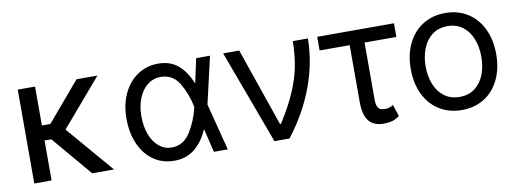

<svg xmlns="http://www.w3.org/2000/svg" viewBox="-50 -797 2872 1068"><g transform="rotate(-10 1386.5 -263.0)"><path d="M172.9 -310.5H220.7L407.2 -530.3H525.4L298.3 -265.1L525.4 0H402.3L211.4 -225.6H172.9V0H75.2V-530.3H172.9Z M642.6 -265.6Q642.6 -344.2 671.4 -406Q700.2 -467.8 751.7 -502.4Q803.2 -537.1 868.2 -537.1Q937 -537.1 981.4 -499Q1025.9 -460.9 1052.7 -392.6H1053.2L1083 -530.3H1161.1L1100.1 -265.1L1168 0H1089.8L1057.6 -132.8H1056.6Q1028.3 -66.4 981 -27.8Q933.6 10.7 865.2 10.7Q798.8 10.7 748.3 -24.4Q697.8 -59.6 670.2 -122.3Q642.6 -185.1 642.6 -265.6ZM863.3 -64.5Q930.2 -64.5 969.2 -126.7Q1008.3 -189 1025.4 -263.7L1025.9 -265.1L1025.4 -266.6Q1010.3 -341.3 974.1 -401.6Q938 -461.9 869.1 -461.9Q828.1 -461.9 795.7 -436.8Q763.2 -411.6 744.9 -366.5Q726.6 -321.3 726.6 -263.7Q726.6 -207 743.7 -161.6Q760.7 -116.2 792 -90.3Q823.2 -64.5 863.3 -64.5Z M1235.4 -530.3H1326.2L1478.5 -88.9H1484.4Q1541.5 -179.2 1572.3 -251.5Q1603 -323.7 1615.2 -387.9Q1627.4 -452.1 1628.9 -530.3H1713.9Q1712.9 -395.5 1663.3 -260.5Q1613.8 -125.5 1516.6 0H1431.6Z M2200.2 -453.1H2020.5V-129.9Q2020.5 -102.1 2028.3 -88.6Q2036.1 -75.2 2046.9 -72.3Q2057.6 -69.3 2073.2 -69.3Q2085 -69.3 2096.4 -73.7Q2107.9 -78.1 2115.2 -84L2137.7 -17.6Q2116.2 -1.5 2095 4.2Q2073.7 9.8 2047.9 9.8Q1991.7 9.8 1964.1 -24.4Q1936.5 -58.6 1936.5 -133.8V-453.1H1766.6V-530.3H2200.2Z M2248 -262.7Q2248 -344.2 2278.3 -406.5Q2308.6 -468.8 2363.5 -502.9Q2418.5 -537.1 2490.2 -537.1Q2561.5 -537.1 2616 -502.9Q2670.4 -468.8 2700.4 -406.5Q2730.5 -344.2 2730.5 -262.7Q2730.5 -181.2 2700.4 -119.1Q2670.4 -57.1 2616 -23.2Q2561.5 10.7 2490.2 10.7Q2418.5 10.7 2363.5 -23.2Q2308.6 -57.1 2278.3 -119.1Q2248 -181.2 2248 -262.7ZM2646.5 -262.7Q2646.5 -317.4 2629.2 -362.8Q2611.8 -408.2 2576.7 -435.5Q2541.5 -462.9 2490.2 -462.9Q2438 -462.9 2402.6 -435.5Q2367.2 -408.2 2349.6 -362.8Q2332 -317.4 2332 -262.7Q2332 -208 2349.6 -162.8Q2367.2 -117.7 2402.6 -90.6Q2438 -63.5 2490.2 -63.5Q2541.5 -63.5 2576.7 -90.6Q2611.8 -117.7 2629.2 -162.8Q2646.5 -208 2646.5 -262.7Z"/></g></svg>

Font: WEMIX Pretendard
Style: Regular
Weight: 400
Designer: Base glyphs from Inter by Rasmus Andersson; Hangeul glyphs from Noto Sans CJK(Source Han Sans) by Jang Soo-young and Kan
Foundry: Kil Hyung-jin
Version: Version 1.000